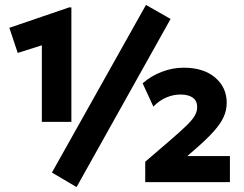

<svg xmlns="http://www.w3.org/2000/svg" viewBox="-20 -740 993 780"><path d="M150 -245V-556L52 -525L18 -627L261 -710H270V-245ZM570 0V-83L669 -168Q709.5 -203 734.2 -226.5Q759 -250 770 -268Q781 -286 781 -305Q781 -330.5 763.2 -343.2Q745.5 -356 713 -356Q684.5 -356 656.2 -344.2Q628 -332.5 603 -307L559.5 -401.5Q593.5 -431.5 637.2 -448.2Q681 -465 726 -465Q807 -465 854 -425Q901 -385 901 -322Q901 -293 889 -265.8Q877 -238.5 848.8 -206.8Q820.5 -175 772 -133L741 -106H914V0ZM291 20 191 -39 573 -720 673 -663Z"/></svg>

Font: Geologica Roman Black
Style: Regular
Weight: 900
Designer: Sindre Bremnes, Frode Helland
Foundry: Monokrom Skriftforlag AS
Version: Version 1.010;gftools[0.9.28]